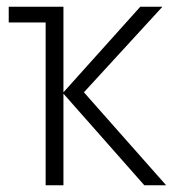

<svg xmlns="http://www.w3.org/2000/svg" viewBox="-20 -552 540 572"><path d="M116 0V-485H6V-532H169V-277L398 -532H464L230 -277L475 0H410L169 -273V0Z"/></svg>

Font: Noto Sans Mono ExtraCondensed Light
Style: Regular
Weight: 300
Width: 2
Designer: Monotype Design Team
Foundry: Monotype Imaging Inc.
Version: Version 2.014; ttfautohint (v1.8.4.7-5d5b)